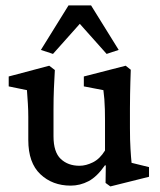

<svg xmlns="http://www.w3.org/2000/svg" viewBox="-20 -668 581 699"><path d="M459 -75.2 522.5 -59.6V-24.4L381.8 10.7L364.3 -2L365.2 -65.4L362.3 -66.4Q333 -24.4 302.2 -8.3Q271.5 7.8 237.3 7.8Q170.9 7.8 127 -33.7Q83 -75.2 83 -158.2V-242.2Q83 -265.6 81.5 -290Q80.1 -314.5 78.1 -339.8L11.7 -353.5V-389.6L159.2 -428.7L179.7 -413.1Q177.7 -382.8 176.3 -346.2Q174.8 -309.6 174.8 -270.5V-171.9Q174.8 -114.3 201.2 -89.4Q227.5 -64.5 269.5 -64.5Q293 -64.5 318.4 -77.1Q343.8 -89.8 362.3 -120.1V-229.5Q362.3 -250 361.8 -269.5Q361.3 -289.1 359.9 -307.1Q358.4 -325.2 356.4 -339.8L285.2 -353.5V-389.6L437.5 -428.7L456.1 -414.1Q455.1 -389.6 454.6 -368.2Q454.1 -346.7 453.6 -324.2Q453.1 -301.8 453.1 -273.4V-201.2Q453.1 -157.2 455.1 -125.5Q457 -93.8 459 -75.2ZM412.1 -486.3 368.2 -471.7 240.2 -615.2H300.8L172.9 -471.7L128.9 -486.3L229.5 -648.4H311.5Z"/></svg>

Font: Crimson Pro ExtraLight Medium
Style: Regular
Weight: 500
Version: Version 1.002